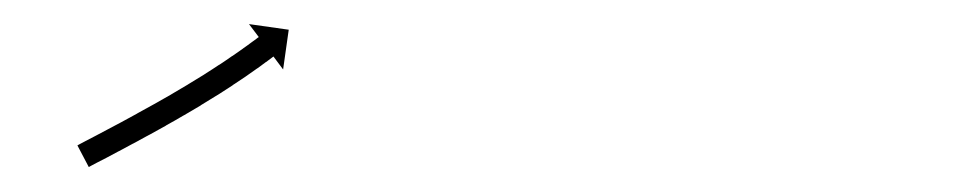

<svg xmlns="http://www.w3.org/2000/svg" viewBox="-20 -424 795 157"><path d="M45.1 -306.1C44.5 -305.7 43.9 -305.4 43.3 -305.1L52.6 -287.4C53.2 -287.7 53.8 -288 54.4 -288.4C56 -289.2 57.7 -290.1 59.3 -291C61.9 -292.3 64.5 -293.7 67.1 -295C70.4 -296.8 73.7 -298.6 77 -300.3L77 -300.3L77.1 -300.3C81 -302.4 84.9 -304.5 88.8 -306.6L88.8 -306.6L88.9 -306.6C93.2 -309 97.6 -311.3 101.9 -313.7L102 -313.7L102 -313.7C106.6 -316.3 111.3 -318.8 115.9 -321.4L115.9 -321.4L115.9 -321.5C120.7 -324.1 125.4 -326.8 130.1 -329.6C130.1 -329.6 130.2 -329.6 130.2 -329.6C130.2 -329.6 130.2 -329.6 130.2 -329.6C134.9 -332.4 139.6 -335.1 144.3 -337.9C144.3 -337.9 144.3 -337.9 144.3 -337.9C144.3 -338 144.3 -338 144.3 -338C148.8 -340.7 153.3 -343.5 157.8 -346.3C157.8 -346.3 157.8 -346.3 157.8 -346.3C157.8 -346.3 157.9 -346.3 157.9 -346.3C162 -349 166.2 -351.6 170.3 -354.3C170.3 -354.3 170.3 -354.3 170.3 -354.3C170.3 -354.3 170.3 -354.4 170.3 -354.4C174 -356.8 177.7 -359.3 181.3 -361.7C181.3 -361.7 181.3 -361.7 181.3 -361.8C181.4 -361.8 181.4 -361.8 181.4 -361.8C184.4 -363.9 187.5 -366 190.5 -368.2C190.5 -368.2 190.5 -368.2 190.6 -368.2C190.6 -368.2 190.6 -368.2 190.6 -368.2C192.9 -369.9 195.2 -371.6 197.5 -373.3L197.6 -373.3L197.6 -373.3C199.1 -374.4 200.6 -375.5 202 -376.6L202 -376.6L202 -376.6C202.6 -377 203.1 -377.4 203.6 -377.8L211.5 -367.2L216.1 -399.7L183.6 -404.3L191.6 -393.7C191.1 -393.4 190.5 -393 190 -392.6L190 -392.6L190.1 -392.6C188.6 -391.5 187.2 -390.5 185.7 -389.4L185.7 -389.4L185.7 -389.4C183.5 -387.7 181.2 -386.1 178.9 -384.5C178.9 -384.5 178.9 -384.5 178.9 -384.5C178.9 -384.5 179 -384.5 179 -384.5C176 -382.4 173 -380.3 170 -378.2C170 -378.2 170 -378.2 170 -378.2C170 -378.2 170 -378.3 170 -378.3C166.5 -375.8 162.9 -373.4 159.3 -371C159.3 -371 159.3 -371 159.3 -371C159.3 -371 159.3 -371.1 159.3 -371.1C155.3 -368.4 151.2 -365.8 147.1 -363.2C147.1 -363.2 147.2 -363.2 147.2 -363.2C147.2 -363.2 147.2 -363.2 147.2 -363.2C142.8 -360.5 138.4 -357.8 133.9 -355.1C133.9 -355.1 134 -355.1 134 -355.1C134 -355.1 134 -355.1 134 -355.1C129.4 -352.3 124.8 -349.6 120.1 -346.9C120.1 -346.9 120.1 -346.9 120.1 -346.9C120.1 -346.9 120.2 -346.9 120.2 -346.9C115.5 -344.2 110.8 -341.5 106.1 -338.9L106.1 -338.9L106.1 -338.9C101.5 -336.3 96.9 -333.8 92.3 -331.3L92.4 -331.3L92.4 -331.3C88 -328.9 83.7 -326.6 79.4 -324.2L79.4 -324.2L79.4 -324.2C75.5 -322.2 71.6 -320.1 67.7 -318L67.7 -318L67.7 -318C64.4 -316.2 61 -314.5 57.7 -312.7C55.2 -311.4 52.6 -310 50 -308.7C48.4 -307.8 46.7 -306.9 45.1 -306.1Z"/></svg>

Font: FRB American Cursive Just Arrows Semibold
Style: Italic
Weight: 600
Italic angle: -25°
Version: Version 2.0;Modular Font Editor K font №1